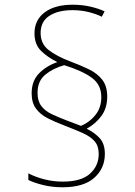

<svg xmlns="http://www.w3.org/2000/svg" viewBox="-20 -784 570 813"><path d="M245 9Q201 9 162.5 -0.5Q124 -10 100 -22V-50Q131 -34 168.5 -24.5Q206 -15 246 -15Q324 -15 361 -48.5Q398 -82 398 -132Q398 -166 380.5 -186Q363 -206 330.5 -220.5Q298 -235 254 -252Q214 -267 182.5 -283Q151 -299 132.5 -324Q114 -349 114 -389Q114 -441 145 -473Q176 -505 223 -521Q182 -541 154 -568.5Q126 -596 126 -643Q126 -699 169 -731.5Q212 -764 288 -764Q328 -764 362.5 -756Q397 -748 423 -736L411 -713Q390 -724 357 -732.5Q324 -741 287 -741Q226 -741 189 -717Q152 -693 152 -644Q152 -599 185.5 -572.5Q219 -546 280 -523Q320 -508 355.5 -491Q391 -474 412.5 -447Q434 -420 434 -375Q434 -326 409 -292.5Q384 -259 347 -239Q383 -221 403.5 -197.5Q424 -174 424 -132Q424 -71 379 -31Q334 9 245 9ZM323 -251Q359 -266 384 -297Q409 -328 409 -373Q409 -425 369 -454.5Q329 -484 252 -508Q205 -495 172 -468Q139 -441 139 -391Q139 -356 155 -335Q171 -314 199.5 -300.5Q228 -287 265 -273Z"/></svg>

Font: Noto Sans Mono Condensed Thin
Style: Regular
Weight: 100
Width: 3
Designer: Monotype Design Team
Foundry: Monotype Imaging Inc.
Version: Version 2.014; ttfautohint (v1.8.4.7-5d5b)